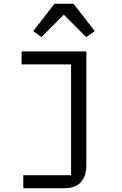

<svg xmlns="http://www.w3.org/2000/svg" viewBox="-20 -785 640 1005"><path d="M102 132H352V-448H93V-516H432V82Q432 134 404.5 167Q377 200 318 200H102ZM365 -765 476 -622 431 -591 314 -708 197 -591 154 -622 265 -765Z"/></svg>

Font: Lilex
Style: Regular
Weight: 400
Monospace: yes
Designer: Mike Abbink, Paul van der Laan, Pieter van Rosmalen, Mikhael Khrustik
Foundry: Mikhael Khrustik
Version: Version 2.510